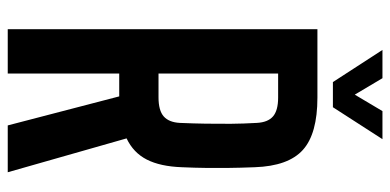

<svg xmlns="http://www.w3.org/2000/svg" viewBox="-276 -732 1008 496"><g transform="rotate(90 228.0 -484.0)"><path d="M55.5 0V-800H232Q325.5 -800 367.2 -762.5Q409 -725 412 -638Q413.5 -600 413.8 -570.2Q414 -540.5 413.8 -512Q413.5 -483.5 412 -450Q410 -394 392.2 -359.2Q374.5 -324.5 337.5 -307L425 0H304L229 -288H170V0ZM170 -389.5H231.5Q265.5 -389.5 280.8 -403Q296 -416.5 297.5 -444.5Q299 -479.5 299.5 -511.8Q300 -544 299.8 -576.2Q299.5 -608.5 297.5 -643.5Q296 -672 280.8 -685.2Q265.5 -698.5 232 -698.5H170ZM192 -840 109 -968H182L224.5 -896.5L267 -968H339.5L257 -840Z"/></g></svg>

Font: Big Shoulders Text Thin
Style: Bold
Weight: 700
Version: Version 2.002